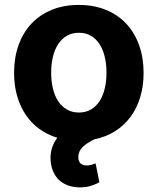

<svg xmlns="http://www.w3.org/2000/svg" viewBox="-20 -573 654 796"><path d="M38.4 -270.6Q38.4 -334.2 57 -386Q75.6 -437.9 110.4 -475Q145.2 -512.1 195 -532.3Q244.7 -552.6 306.8 -552.6Q369 -552.6 418.7 -532.3Q468.4 -512.1 503.2 -475Q538 -437.9 556.6 -386Q575.3 -334.2 575.3 -270.6Q575.3 -216.3 561.3 -170.1Q547.2 -123.9 521 -88.4Q494.7 -52.9 456.9 -28.9Q419 -5 371.1 4.6Q356.2 12.1 343.9 19.9Q331.7 27.7 322.8 36.6Q313.9 45.5 309.3 55.6Q304.7 65.7 304.7 77.4Q304.3 94.5 313.2 103.7Q322.1 112.9 339.1 112.9Q351.2 112.9 360.3 109.9Q369.3 106.9 376.4 104.4L392 182.5Q378.9 190 358.7 196.9Q338.4 203.8 311.1 203.8Q287.6 203.8 267.6 197.6Q247.5 191.4 232.1 179.5Q216.6 167.6 206.5 150Q196.4 132.5 192.1 110.1Q186.4 81.3 192.6 51.8Q198.9 22.4 217.7 -1.8Q175.4 -14.6 142.2 -39.1Q109 -63.6 85.9 -98.2Q62.9 -132.8 50.6 -176.3Q38.4 -219.8 38.4 -270.6ZM307.5 -106.5Q335.6 -106.5 356.9 -119Q378.2 -131.4 392.6 -153.4Q407 -175.4 414.2 -205.8Q421.5 -236.2 421.5 -271.7Q421.5 -307.5 414.2 -337.7Q407 -367.9 392.6 -390.1Q378.2 -412.3 356.9 -424.7Q335.6 -437.1 307.5 -437.1Q278.8 -437.1 257.3 -424.7Q235.8 -412.3 221.2 -390.1Q206.7 -367.9 199.4 -337.7Q192.1 -307.5 192.1 -271.7Q192.1 -236.2 199.4 -205.8Q206.7 -175.4 221.2 -153.4Q235.8 -131.4 257.3 -119Q278.8 -106.5 307.5 -106.5Z"/></svg>

Font: Cannonade
Style: Bold
Weight: 700
Designer: Rasmus Andersson
Foundry: rsms
Version: Version 3.012;git-f93a4a705